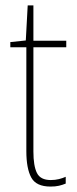

<svg xmlns="http://www.w3.org/2000/svg" viewBox="-20 -677 282 707"><path d="M167 -14Q183 -14 197 -17.5Q211 -21 222 -26V-1Q210 4 197 7Q184 10 166 10Q113 10 95 -23.5Q77 -57 77 -120V-503H18V-522L75 -528L82 -657H103V-527H224V-503H103V-119Q103 -66 116 -40Q129 -14 167 -14Z"/></svg>

Font: Noto Sans Telugu Condensed Thin
Style: Regular
Weight: 100
Width: 3
Designer: Jelle Bosma - Monotype Design Team
Foundry: Monotype Imaging Inc.
Version: Version 2.005; ttfautohint (v1.8.4.7-5d5b)